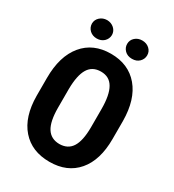

<svg xmlns="http://www.w3.org/2000/svg" viewBox="-209 -999 1023 1127"><g transform="rotate(30 302.0 -435.0)"><path d="M413.6 -410.6Q413.6 -506.8 386.2 -553.7Q359.4 -600.6 301.8 -600.6Q244.1 -600.6 216.8 -555.7Q189.5 -510.7 188.5 -418V-291.5Q188.5 -198.2 216.3 -154.3Q244.1 -110.4 301.3 -109.9Q358.4 -110.4 385.7 -153.3Q413.1 -196.3 413.6 -287.1ZM557.6 -291.5Q557.6 -148.4 490.2 -69.3Q422.9 9.8 302.7 9.8Q182.6 9.8 114.3 -68.4Q45.9 -146.5 44.9 -288.1V-409.7Q44.9 -556.6 112.8 -638.7Q180.7 -720.7 300.3 -720.7Q419.9 -720.7 488.3 -639.6Q556.6 -558.6 557.6 -413.1ZM352.5 -818.4Q352.5 -844.7 372.1 -862.3Q391.6 -879.9 420.4 -879.9Q449.2 -879.9 468.8 -862.3Q488.3 -844.7 488.3 -818.4Q488.3 -793 469.7 -774.4Q451.2 -755.9 420.4 -755.9Q389.6 -755.9 371.1 -774.4Q352.5 -793 352.5 -818.4ZM113.8 -818.4Q114.3 -844.7 133.8 -862.3Q153.3 -879.9 181.6 -880.4Q210 -879.9 229.5 -862.3Q249 -844.7 249.5 -818.4Q249 -792 229.5 -773.4Q210 -755.9 181.6 -755.9Q153.3 -755.9 133.8 -773.4Q114.3 -792 113.8 -818.4Z"/></g></svg>

Font: RobotoCondensed-Bold
Style: Bold
Weight: 700
Designer: Google
Version: Version 2.001240; 2014